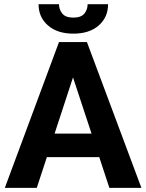

<svg xmlns="http://www.w3.org/2000/svg" viewBox="-20 -916 712 936"><path d="M669.4 0 403.8 -710.9H267.6L3.4 0H159.2L208.5 -149.9H463.9L513.2 0ZM335.9 -538.6 426.3 -264.6H246.1ZM407.2 -895.5C407.2 -878.4 401.9 -863.3 391.6 -850.1C380.9 -836.9 362.8 -830.1 337.9 -830.1C312 -830.1 293.9 -836.9 283.7 -850.1C272.9 -863.3 267.6 -878.4 267.6 -895.5H168C168 -853 183.1 -818.8 213.9 -792C244.6 -765.1 285.6 -752 337.9 -752C389.6 -752 430.7 -765.1 461.4 -792C491.7 -818.8 506.8 -853 506.8 -895.5Z"/></svg>

Font: Vazirmatn
Style: Bold
Weight: 700
Designer: Saber Rastikerdar
Foundry: Saber Rastikerdar
Version: Version 33.003